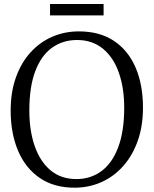

<svg xmlns="http://www.w3.org/2000/svg" viewBox="-20 -904 749 936"><path d="M347.5 11Q245 12 174.5 -36Q104 -84 68 -169.2Q32 -254.5 32 -365Q32 -455 57.5 -526.5Q83 -598 128.5 -648.2Q174 -698.5 234.5 -724.8Q295 -751 364.5 -751Q465.5 -751 535 -705Q604.5 -659 640.8 -575.2Q677 -491.5 677 -379Q677 -290 651.8 -218.2Q626.5 -146.5 581.5 -95.5Q536.5 -44.5 476.8 -17.2Q417 10 347.5 11ZM352.5 -31Q422 -31 474.5 -69.8Q527 -108.5 556.2 -186Q585.5 -263.5 585.5 -379Q585.5 -475.5 559.2 -550Q533 -624.5 481.5 -666.8Q430 -709 355.5 -709Q286 -709 233.5 -671.2Q181 -633.5 152 -557.2Q123 -481 123 -365Q123 -266.5 149.5 -191Q176 -115.5 227 -73.2Q278 -31 352.5 -31ZM485 -884.5V-829H224V-884.5Z"/></svg>

Font: Merriweather 48pt Light
Style: Regular
Weight: 300
Version: Version 2.100